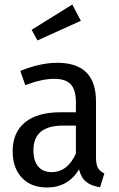

<svg xmlns="http://www.w3.org/2000/svg" viewBox="-20 -817 526 850"><path d="M442 -49 423 12Q384 6 361.5 -12Q339 -30 330 -67Q281 13 188 13Q117 13 76.5 -30.5Q36 -74 36 -147Q36 -231 91 -275.5Q146 -320 248 -320H316V-364Q316 -419 293.5 -443.5Q271 -468 220 -468Q165 -468 92 -440L70 -503Q158 -539 234 -539Q405 -539 405 -368V-120Q405 -88 414 -73Q423 -58 442 -49ZM316 -137V-261H259Q128 -261 128 -152Q128 -105 149 -80Q170 -55 208 -55Q279 -55 316 -137ZM338 -725 146 -638 120 -685 300 -797Z"/></svg>

Font: Fira Sans Condensed
Style: Regular
Weight: 400
Width: 3
Designer: bBox Type GmbH & Carrois Corporate GbR & Edenspiekermann AG
Foundry: bBox Type GmbH & Carrois Corporate GbR & Edenspiekermann AG
Version: Version 4.301